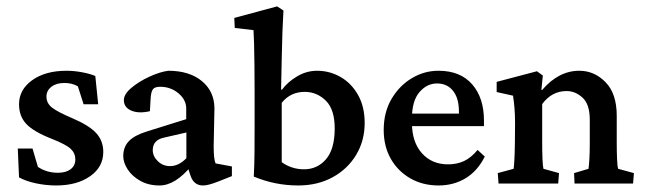

<svg xmlns="http://www.w3.org/2000/svg" viewBox="-20 -565 1984 591"><path d="M152.8 5.9Q121.6 5.9 90.6 -0.7Q59.6 -7.3 38.6 -19L34.7 -107.9H80.1L96.7 -51.3Q123.5 -33.2 158.2 -33.2Q183.1 -33.2 197.5 -44.2Q211.9 -55.2 211.9 -74.2Q211.9 -93.3 197.8 -106.7Q183.6 -120.1 140.6 -137.2Q84 -159.2 61.3 -183.1Q38.6 -207 38.6 -244.1Q38.6 -289.1 79.1 -318.1Q119.6 -347.2 184.6 -347.2Q208.5 -347.2 232.9 -342.5Q257.3 -337.9 273.4 -331.1L282.2 -244.1H237.3L219.7 -299.3Q202.1 -309.6 178.2 -309.6Q153.3 -309.6 138.2 -297.9Q123 -286.1 123 -267.6Q123 -247.1 140.4 -233.6Q157.7 -220.2 203.6 -200.7Q254.9 -178.7 276.4 -155Q297.9 -131.3 297.9 -97.2Q297.9 -50.8 257.3 -22.5Q216.8 5.9 152.8 5.9Z M471.2 5.9Q437 5.9 411.9 -8.3Q386.7 -22.5 373 -43.5Q359.4 -64.5 359.4 -84.5Q359.4 -112.3 376.5 -130.4Q393.6 -148.4 431.6 -160.2L553.2 -198.2V-231Q553.2 -257.8 529.3 -277.8Q505.4 -297.9 473.1 -297.9Q457 -297.9 451.2 -290.8Q445.3 -283.7 443.8 -264.2L441.4 -222.7Q406.7 -214.8 384 -224.6Q361.3 -234.4 361.3 -256.8Q361.3 -275.4 384.8 -294.9Q408.2 -314.5 440.2 -329.1Q472.2 -343.8 498 -347.2Q562.5 -347.2 600.8 -315.9Q639.2 -284.7 640.1 -232.9L637.7 -114.7Q637.7 -74.7 643.6 -62L693.8 -52.7V-22.9L648.4 -4.9Q635.3 0 624.5 2.9Q613.8 5.9 605 5.9Q577.1 5.9 566.9 -22.9L555.7 -57.1L569.8 -55.2Q519.5 5.9 471.2 5.9ZM503.4 -53.7Q530.3 -53.7 553.7 -78.1V-157.2L485.8 -141.6Q450.2 -134.3 450.2 -103Q450.2 -84 465.8 -68.8Q481.4 -53.7 503.4 -53.7Z M761.2 -21.5Q763.2 -61.5 763.4 -97.2Q763.7 -132.8 763.7 -171.9V-283.7Q763.7 -326.2 763.2 -365.2Q762.7 -404.3 762 -432.9Q761.2 -461.4 760.3 -472.2L702.6 -479L701.2 -509.8L833 -545.4L852.5 -532.7Q850.6 -500 849.4 -467.8Q848.1 -435.5 847.4 -393.6Q846.7 -351.6 845.2 -289.6L847.7 -288.6Q865.2 -312.5 894.3 -329.8Q923.3 -347.2 956.1 -347.2Q994.6 -347.2 1028.1 -328.1Q1061.5 -309.1 1082 -272.9Q1102.5 -236.8 1102.5 -186.5Q1102.5 -131.8 1076.2 -88.1Q1049.8 -44.4 1003.7 -19.3Q957.5 5.9 897.9 5.9Q826.7 5.9 761.2 -21.5ZM916 -43.9Q956.5 -43.9 983.2 -74.5Q1009.8 -105 1010.3 -168Q1010.7 -227.5 983.2 -254.9Q955.6 -282.2 918 -282.2Q874 -282.2 847.2 -248.5V-65.9Q859.9 -56.2 877.7 -50Q895.5 -43.9 916 -43.9Z M1330.1 5.9Q1281.2 5.9 1243.2 -15.9Q1205.1 -37.6 1183.1 -75.9Q1161.1 -114.3 1161.1 -165Q1161.1 -219.7 1185.3 -260.7Q1209.5 -301.8 1248.3 -324.7Q1287.1 -347.7 1331.5 -347.2Q1397.5 -346.7 1433.6 -305.2Q1469.7 -263.7 1469.7 -193.8V-176.8H1234.9V-215.3H1403.8L1392.6 -199.7V-222.2Q1392.6 -262.7 1374.5 -285.4Q1356.4 -308.1 1325.2 -308.1Q1293.9 -308.1 1271 -281.2Q1248 -254.4 1248 -200.2V-187Q1248 -127.9 1278.6 -93.5Q1309.1 -59.1 1359.4 -59.1Q1386.2 -59.1 1408 -69.1Q1429.7 -79.1 1450.2 -103.5L1472.2 -83Q1449.7 -38.1 1412.8 -16.1Q1376 5.9 1330.1 5.9Z M1514.6 0 1512.2 -32.2 1561 -45.4Q1562 -50.8 1563.2 -71.3Q1564.5 -91.8 1564.9 -125.5L1565.4 -185.5Q1565.4 -210.4 1563.7 -231.7Q1562 -252.9 1559.1 -270.5L1508.8 -281.7V-313L1632.8 -345.7L1650.9 -332.5L1646.5 -288.6L1648.4 -287.6Q1699.2 -347.2 1763.2 -347.2Q1809.6 -347.2 1844 -312Q1878.4 -276.9 1878.4 -208.5V-125.5Q1878.4 -98.1 1879.4 -75Q1880.4 -51.8 1882.8 -45.4L1931.2 -32.2L1928.7 0H1748.5L1747.1 -32.2L1791.5 -45.4Q1793 -55.2 1794.2 -75.9Q1795.4 -96.7 1795.4 -122.6V-196.3Q1795.4 -244.1 1773.2 -264.4Q1751 -284.7 1724.1 -284.7Q1678.2 -284.7 1648.9 -244.6V-128.4Q1648.9 -97.7 1649.9 -74.7Q1650.9 -51.8 1652.8 -45.4L1700.7 -32.2L1698.2 0Z"/></svg>

Font: Lateef Medium
Style: Regular
Weight: 500
Designer: SIL International
Foundry: SIL International
Version: Version 4.200